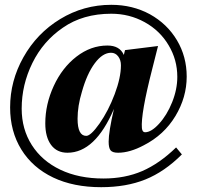

<svg xmlns="http://www.w3.org/2000/svg" viewBox="-20 -624 816 797"><path d="M400 153Q285 153 201 113Q115 72 68.5 -3.5Q22 -79 22 -178Q22 -288 77 -386Q133 -486 230 -545Q327 -604 442 -604Q530 -604 602 -565Q674 -525 714.5 -457Q755 -389 755 -306Q755 -220 708 -142Q661 -64 577 -21Q519 10 470 10Q447 10 439 0Q431 -10 431 -36Q431 -77 453 -172Q375 10 260 10Q216 10 192 -22.5Q168 -55 168 -112Q168 -191 203 -267Q238 -343 297.5 -389Q357 -435 426 -435Q477 -435 494 -396L499 -416L636 -433L612 -338Q564 -151 569 -92Q571 -75 582 -75Q608 -75 640 -110Q673 -146 694.5 -199.5Q716 -253 716 -305Q716 -376 680 -436Q644 -497 580.5 -532Q517 -567 442 -567Q324 -567 241 -509Q159 -453 114.5 -362.5Q70 -272 70 -173Q70 -88 112 -22Q154 44 230.5 80.5Q307 117 409 117Q499 117 570.5 86Q642 55 711 -12L735 17Q663 89 583.5 121Q504 153 400 153ZM338 -60Q357 -60 393 -111Q430 -164 456 -233Q482 -302 482 -353Q482 -375 470.5 -390Q459 -405 441 -405Q406 -405 373.5 -361.5Q341 -318 320 -243Q302 -184 302 -131Q302 -60 338 -60Z"/></svg>

Font: UnnaBold
Style: Bold
Weight: 700
Designer: Jorge de Buen Unna
Foundry: Omnibus-Type
Version: Version 2.008;hotconv 1.0.109;makeotfexe 2.5.65596